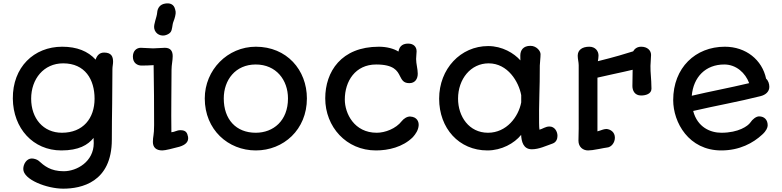

<svg xmlns="http://www.w3.org/2000/svg" viewBox="-20 -879 4646 1140"><path d="M118.2 124.5C118.2 187.5 258.3 241.2 355.5 241.2C460.9 241.2 644 204.6 644 -50.3C644 -123.5 645 -199.2 646 -263.7C647 -329.1 647.5 -395 647.5 -468.3C647.5 -484.4 651.4 -498 651.4 -512.2C651.4 -543 641.6 -566.9 597.7 -566.9C568.4 -566.9 554.2 -545.9 547.9 -524.9C502.4 -574.7 437.5 -601.6 349.1 -601.6C181.6 -601.6 54.2 -480 56.2 -293C58.1 -117.2 176.3 14.2 344.2 14.2C447.8 14.2 501.5 -18.1 535.6 -60.1C535.6 -49.8 536.6 -38.6 536.6 -29.3C536.6 80.6 436.5 137.7 358.4 137.7C279.3 137.7 242.2 105 209 75.2C198.7 66.9 180.2 62 168.9 62C138.7 62 118.2 94.2 118.2 124.5ZM165 -293C165 -410.2 239.7 -502.9 355 -502.9C485.4 -502.9 541.5 -406.7 541.5 -293C541.5 -176.8 473.6 -90.8 347.7 -90.8C236.3 -90.8 165 -176.8 165 -293Z M971.2 -672.9C996.1 -683.6 998.5 -695.8 1002.4 -716.8C1004.4 -727.1 1005.4 -740.7 1010.3 -752C1017.1 -768.1 1024.9 -796.4 1022.9 -809.6C1022 -816.4 1019 -827.6 1016.1 -834.5C1006.3 -856.4 984.4 -861.8 961.4 -857.9C930.7 -853.5 915 -832 913.1 -803.2C911.1 -776.9 891.6 -736.8 895.5 -711.4C901.4 -675.3 939.5 -658.7 971.2 -672.9ZM887.7 -36.6C887.7 -4.9 905.8 14.2 943.8 14.2C960.9 14.2 1005.9 2.9 1045.4 -7.8C1079.1 -18.1 1101.1 -35.2 1096.7 -65.9C1091.8 -89.8 1085 -106 1051.3 -106C1028.8 -106 1018.6 -95.2 997.6 -93.8C995.6 -229.5 998.5 -347.2 998.5 -464.8C998.5 -493.7 1005.4 -519 1005.4 -545.4C1005.4 -576.2 992.2 -595.2 959 -595.2C937.5 -595.2 912.6 -591.8 888.7 -591.8C865.2 -591.8 840.8 -595.2 815.9 -595.2C790.5 -595.2 769 -576.7 769 -542.5C769 -503.4 797.4 -489.7 820.3 -489.7C839.8 -489.7 872.6 -490.7 892.1 -492.2C894.5 -363.8 895 -252.9 895 -136.2C895 -74.2 887.7 -69.3 887.7 -36.6Z M1195.8 -294.4C1195.8 -108.9 1334.5 14.2 1499 14.2C1663.1 14.2 1802.2 -108.9 1802.2 -294.4C1802.2 -463.9 1682.6 -601.6 1499 -601.6C1331.1 -601.6 1195.8 -463.9 1195.8 -294.4ZM1308.6 -294.4C1308.6 -404.3 1377.9 -496.1 1498.5 -496.1C1619.6 -496.1 1689.9 -404.3 1689.9 -294.4C1689.9 -161.6 1602.5 -90.8 1498.5 -90.8C1381.3 -90.8 1308.6 -170.4 1308.6 -294.4Z M1911.1 -294.9C1911.1 -126.5 2035.6 14.2 2211.9 14.2C2285.2 14.2 2371.6 -4.9 2431.6 -64.9C2447.8 -83 2463.9 -106.4 2465.8 -134.3C2467.3 -156.7 2456.1 -184.6 2416.5 -187C2397 -188.5 2376.5 -173.8 2365.7 -160.2C2330.6 -114.7 2266.1 -90.8 2216.8 -90.8C2083.5 -90.8 2027.3 -205.1 2027.3 -288.1C2027.3 -396.5 2089.4 -496.1 2213.4 -496.1C2318.8 -496.1 2339.4 -458.5 2355 -426.8C2366.7 -403.8 2376 -385.3 2410.6 -385.3C2444.3 -385.3 2460.4 -410.2 2460.4 -441.4C2460.4 -470.7 2450.7 -499 2450.7 -528.8C2450.7 -545.9 2453.6 -560.1 2453.6 -574.2C2453.6 -601.6 2435.1 -620.1 2403.8 -620.1C2379.9 -620.1 2352.5 -612.3 2345.7 -572.8C2318.4 -590.3 2276.4 -601.6 2229.5 -601.6C2005.9 -601.6 1911.1 -453.1 1911.1 -294.9Z M2587.4 -293C2587.4 -117.2 2705.1 14.2 2874 14.2C2958 14.2 3033.7 -27.8 3074.2 -78.1C3076.2 -39.6 3086.4 7.3 3137.7 7.3C3180.2 7.3 3220.7 -12.7 3260.3 -26.4C3283.2 -34.2 3290 -54.7 3290 -72.3C3290 -97.7 3273.9 -127.9 3242.7 -127.9C3229 -127.9 3220.7 -124 3211.9 -120.6C3202.1 -115.7 3189 -110.4 3183.1 -108.9C3180.2 -125.5 3180.7 -161.6 3180.7 -224.6C3180.7 -252.4 3181.6 -288.1 3182.6 -319.3C3184.1 -365.2 3185.1 -418.9 3185.1 -490.2C3186 -513.2 3189.5 -535.6 3189.5 -557.6C3189.5 -576.2 3165.5 -606.9 3129.4 -606.9C3086.9 -606.9 3069.3 -581.1 3069.3 -548.8C3069.3 -541 3069.3 -529.3 3069.8 -520.5C3032.2 -563 2962.4 -605.5 2878.4 -605.5C2714.8 -605.5 2587.4 -470.2 2587.4 -293ZM2699.7 -293C2699.7 -409.7 2774.9 -502.9 2881.3 -502.9C2995.1 -502.9 3060.1 -393.6 3074.7 -314V-271C3058.6 -185.5 2987.8 -90.8 2877.4 -90.8C2765.1 -90.8 2699.7 -187 2699.7 -293Z M3414.6 -43.5C3414.6 -6.3 3441.4 14.2 3471.7 14.2C3485.4 14.2 3504.4 11.7 3537.6 5.4C3558.1 1.5 3574.2 -2 3583.5 -2.9C3610.4 -4.9 3630.9 -32.2 3630.9 -61.5C3630.9 -94.7 3605 -111.3 3580.6 -113.3C3565.4 -112.3 3554.7 -107.9 3542 -103.5L3527.3 -99.1V-418C3556.6 -424.3 3585.4 -430.7 3614.3 -437.5C3665.5 -448.2 3711.4 -459 3736.3 -464.8C3735.8 -427.7 3734.9 -397.9 3734.9 -368.2C3734.9 -341.8 3748 -312 3786.6 -312C3813.5 -312 3848.1 -321.3 3848.1 -352.5C3848.1 -367.2 3847.7 -382.8 3846.7 -395.5C3843.8 -437 3839.8 -478.5 3843.8 -518.1C3843.8 -529.8 3845.7 -541.5 3845.7 -552.7C3845.7 -580.6 3822.8 -601.6 3787.1 -601.6C3762.7 -601.6 3747.6 -588.9 3739.3 -574.2C3699.7 -561.5 3628.9 -540 3529.8 -515.6C3531.7 -526.9 3533.7 -538.1 3533.7 -549.3C3533.7 -575.2 3515.6 -601.6 3479 -601.6C3437 -601.6 3410.2 -582.5 3410.2 -548.3C3410.2 -528.3 3416 -509.8 3416 -491.7V-115.2C3415.5 -87.9 3414.6 -65.9 3414.6 -43.5Z M4095.7 -220.2C4232.9 -252 4364.3 -274.9 4495.6 -308.1C4525.4 -315.4 4547.9 -334.5 4547.9 -363.3C4547.9 -380.9 4541.5 -400.9 4528.8 -411.6C4505.4 -523.4 4409.2 -601.6 4283.7 -601.6C4109.4 -601.6 3977.1 -477.1 3977.1 -284.7C3977.1 -151.9 4069.3 14.2 4262.7 14.2C4371.6 14.2 4451.7 -29.8 4505.9 -80.1C4530.8 -102.5 4538.1 -122.6 4538.1 -134.8C4538.1 -167 4519 -188 4486.8 -188C4469.7 -188 4447.8 -170.9 4435.1 -151.4C4420.9 -130.9 4365.2 -90.8 4263.2 -90.8C4198.2 -90.8 4121.1 -123 4095.7 -220.2ZM4087.4 -310.5C4097.2 -421.9 4169.4 -496.1 4280.3 -496.1C4351.6 -496.1 4405.8 -445.8 4428.2 -385.3C4311.5 -357.4 4197.3 -336.4 4087.4 -310.5Z"/></svg>

Font: Autour One
Style: Regular
Weight: 400
Designer: Eben Sorkin
Foundry: Eben Sorkin
Version: Version 1.002